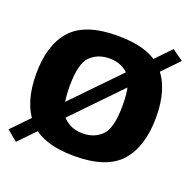

<svg xmlns="http://www.w3.org/2000/svg" viewBox="-125 -751 911 907"><g transform="rotate(20 330.5 -297.0)"><path d="M-6 -7.5 47 36 653 -591 597.5 -630.5ZM329 5Q491.5 5 560.8 -73.8Q630 -152.5 630 -299Q630 -445 560.8 -522.2Q491.5 -599.5 329 -599.5Q166 -599.5 96.5 -522.2Q27 -445 27 -299Q27 -152.5 96.5 -73.8Q166 5 329 5ZM329 -109Q270.5 -109 233 -146Q195.5 -183 195.5 -298Q195.5 -412.5 233 -449Q270.5 -485.5 329 -485.5Q387 -485.5 424.5 -449Q462 -412.5 462 -298Q462 -183 424.5 -146Q387 -109 329 -109Z"/></g></svg>

Font: Anybody UltraCondensed Thin
Style: Bold
Weight: 700
Version: Version 1.111